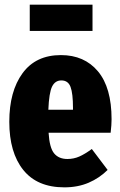

<svg xmlns="http://www.w3.org/2000/svg" viewBox="-20 -788 518 826"><path d="M456 -217H189Q193 -152 213 -128Q233 -104 270 -104Q297 -104 321 -114.5Q345 -125 375 -147L443 -57Q408 -22 361.5 -2Q315 18 257 18Q140 18 80 -57Q20 -132 20 -264Q20 -395 77 -473Q134 -551 242 -551Q343 -551 401.5 -481Q460 -411 460 -275Q460 -251 456 -217ZM294 -323Q294 -386 283.5 -414Q273 -442 244 -442Q217 -442 204 -415.5Q191 -389 188 -316H294ZM108 -655V-768H378V-655Z"/></svg>

Font: Fira Sans Compressed ExtraBold
Style: Regular
Weight: 800
Width: 1
Designer: bBox Type GmbH & Carrois Corporate GbR & Edenspiekermann AG
Foundry: bBox Type GmbH & Carrois Corporate GbR & Edenspiekermann AG
Version: Version 4.301